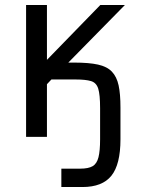

<svg xmlns="http://www.w3.org/2000/svg" viewBox="-20 -551 568 773"><path d="M227 128H303Q336 128 353 118Q370 108 376.5 82Q383 56 383 10V-115Q383 -170 375.5 -194Q368 -218 346.5 -224.5Q325 -231 285 -231H187L169 -212V0H85V-531H169V-310L384 -531H483L255 -299H280Q338 -299 374.5 -291Q411 -283 430.5 -262.5Q450 -242 457.5 -207.5Q465 -173 465 -118V10Q465 111 428.5 156.5Q392 202 312 202H227Z"/></svg>

Font: PlemolJP
Style: Regular
Weight: 400
Monospace: yes
Version: v2.0.4; ttfautohint (v1.8.4.7-5d5b-dirty) -l 6 -r 45 -G 200 